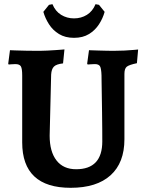

<svg xmlns="http://www.w3.org/2000/svg" viewBox="-20 -884 697 916"><path d="M317.1 12Q201.7 12 143.8 -42.3Q85.9 -96.7 85.9 -204.5V-524.2Q85.9 -556.7 79.6 -567.4Q73.3 -578.2 53 -578.2Q44.9 -578.2 33 -577.2Q21.2 -576.2 21.2 -576.2L19.2 -580.2L27.6 -644.5Q27.6 -644.5 51.5 -643.5Q75.3 -642.5 108.4 -642Q141.4 -641.5 169.4 -641.5Q185 -641.5 205.1 -642.6Q225.1 -643.6 244.1 -644.9Q263 -646.2 275.3 -647.2Q287.5 -648.3 287.5 -648.3L280.8 -581.6Q248.8 -578 237.2 -566.2Q225.6 -554.5 224 -528.2L216.9 -236.5Q216.9 -160.5 249.6 -118.5Q282.2 -76.6 343.3 -76.6Q405.5 -76.6 436.8 -109.9Q468 -143.3 468 -209Q468 -229.1 467.8 -266.8Q467.5 -304.4 466.9 -348.4Q466.4 -392.3 465.6 -432.4Q464.8 -472.6 464.6 -498.4Q464.3 -524.2 464.3 -524.2Q463.2 -557.4 457.1 -567.8Q451.1 -578.2 432.3 -578.2Q424.2 -578.2 411.2 -577.2Q398.3 -576.2 398.3 -576.2L395.8 -580.2L404.6 -644.5Q404.6 -644.5 417.1 -644Q429.5 -643.5 448.4 -643Q467.3 -642.5 487.1 -642Q506.8 -641.5 520.8 -641.5Q546.8 -641.5 573.8 -642.8Q600.8 -644.2 619.9 -646Q639 -647.8 639 -647.8L633.2 -582.5Q595.6 -574.7 584.6 -565.6Q573.6 -556.5 573.6 -531.4V-219.7Q573.6 -107.5 507.5 -47.8Q441.4 12 317.1 12ZM333 -703.5Q291.3 -703.5 261.6 -721.6Q232 -739.7 213.8 -768.2Q195.6 -796.7 186.8 -827.5L213.7 -860.9L230.2 -864.1Q244.1 -830.2 271.7 -813.2Q299.3 -796.3 333 -796.3Q367.3 -796.3 394.6 -813.2Q421.9 -830.2 435.8 -864.1L452.3 -860.9L479.2 -827.5Q470.8 -796.7 452.4 -768.2Q434 -739.7 404.6 -721.6Q375.2 -703.5 333 -703.5Z"/></svg>

Font: Alegreya
Style: Regular
Weight: 400
Designer: Juan Pablo del Peral
Foundry: Huerta Tipografica
Version: Version 2.009